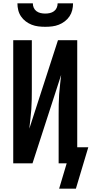

<svg xmlns="http://www.w3.org/2000/svg" viewBox="-20 -975 547 1146"><path d="M250 -815Q229 -815 208.5 -817.5Q188 -820 169 -827.5Q150 -835 133.5 -847.5Q117 -860 105.5 -877Q94 -894 89 -914Q84 -934 84 -955H176Q176 -941 181.5 -928.5Q187 -916 198 -908Q209 -900 222.5 -897Q236 -894 250 -894Q264 -894 277.5 -897Q291 -900 302 -908Q313 -916 318.5 -928.5Q324 -941 324 -955H416Q416 -934 411 -914Q406 -894 394.5 -877Q383 -860 366.5 -847.5Q350 -835 331 -827.5Q312 -820 291.5 -817.5Q271 -815 250 -815ZM333 151 378 0H330V-294Q330 -323 330.5 -352.5Q331 -382 333 -411.5Q335 -441 338.5 -470Q342 -499 345 -528L174 0H59V-735H170V-441Q170 -412 169.5 -382.5Q169 -353 167 -323.5Q165 -294 161.5 -265Q158 -236 155 -207L326 -735H441V-96H507L433 151Z"/></svg>

Font: Iosevka Term Curly
Style: Bold
Weight: 700
Designer: Belleve Invis
Foundry: Belleve Invis
Version: Version 32.3.0